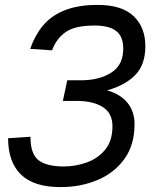

<svg xmlns="http://www.w3.org/2000/svg" viewBox="-20 -746 626 782"><path d="M226 16Q118 16 65.5 -35Q13 -86 13 -183L104 -189Q104 -119 137 -93.5Q170 -68 240 -68Q287 -68 332.5 -84Q378 -100 408 -136Q438 -172 438 -232Q438 -285 398.5 -310Q359 -335 292 -335H236L254 -419H310Q384 -419 433 -450Q482 -481 482 -548Q482 -597 453.5 -619.5Q425 -642 364 -642Q285 -642 247 -615Q209 -588 192 -541L103 -547Q121 -600 154 -640.5Q187 -681 242 -703.5Q297 -726 378 -726Q476 -726 524 -680.5Q572 -635 572 -558Q572 -482 530.5 -440Q489 -398 416 -378Q470 -363 499 -327.5Q528 -292 528 -240Q528 -156 487 -99Q446 -42 377.5 -13Q309 16 226 16Z"/></svg>

Font: Geist Regular
Style: Italic
Weight: 400
Italic angle: -12°
Designer: Basement.studio, Andrés Briganti, Mateo Zaragoza
Foundry: Basement.studio, Vercel, Andrés Briganti, Guido Ferreyra, Mateo Zaragoza
Version: Version 1.500; ttfautohint (v1.8.4.7-5d5b)